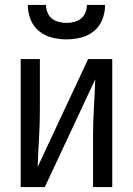

<svg xmlns="http://www.w3.org/2000/svg" viewBox="-20 -760 540 780"><path d="M64 0V-520H142V-312Q142 -254 138.5 -197Q135 -140 133 -82L338 -520H436V0H358V-208Q358 -266 361.5 -323Q365 -380 367 -438L162 0ZM250 -600Q220 -600 190.5 -607.5Q161 -615 138 -634Q115 -653 104 -681.5Q93 -710 93 -740H167Q167 -724 173 -709Q179 -694 191 -684.5Q203 -675 218.5 -671Q234 -667 250 -667Q266 -667 281.5 -671Q297 -675 309 -684.5Q321 -694 327 -709Q333 -724 333 -740H407Q407 -710 396 -681.5Q385 -653 362 -634Q339 -615 309.5 -607.5Q280 -600 250 -600Z"/></svg>

Font: Iosevka SS04
Style: Regular
Weight: 400
Monospace: yes
Designer: Belleve Invis
Foundry: Belleve Invis
Version: Version 19.0.0; ttfautohint (v1.8.4)